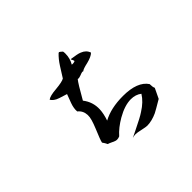

<svg xmlns="http://www.w3.org/2000/svg" viewBox="-160 -1033 1320 1320"><g transform="rotate(-45 500.0 -372.5)"><path d="M607 21Q592 21 557 13Q522 5 507 5Q493 5 476 10L525 -14Q566 -34 595.5 -49.5Q625 -65 641 -76Q702 -114 732 -163Q700 -188 654 -188Q594 -188 519 -145Q488 -127 462.5 -107Q437 -87 417 -64Q404 -58 391 -58Q377 -58 358 -68Q331 -81 324 -82Q316 -99 303 -117Q305 -128 314.5 -153Q324 -178 340 -216Q354 -250 361.5 -276Q369 -302 368 -321Q366 -364 334 -389Q331 -420 345 -459L369 -523L312 -541Q290 -548 276.5 -558.5Q263 -569 257 -580Q276 -596 340 -601Q405 -607 424 -619L472 -695Q498 -736 528 -764Q532 -766 534 -766Q537 -766 556 -749Q557 -745 557.5 -739.5Q558 -734 558 -729Q558 -681 535 -643Q550 -640 566 -647Q566 -651 564.5 -655Q563 -659 561 -663Q559 -666 557.5 -669Q556 -672 556 -675Q585 -671 605.5 -667Q626 -663 637 -658Q676 -643 687 -608Q667 -588 618 -576Q568 -565 559 -555Q555 -557 551 -557Q546 -557 523 -548Q506 -541 494 -544Q475 -522 414 -414Q457 -359 454 -289Q452 -248 435 -199Q514 -242 631 -242Q771 -242 819 -170Q819 -140 826 -127Q814 -104 791 -54Q754 -32 732 -19.5Q710 -7 702 -3Q652 20 607 21Z"/></g></svg>

Font: Yuji Hentaigana Akari
Style: Regular
Weight: 400
Designer: Kataoka Yuji
Foundry: Kinuta Font Factory
Version: Version 3.002